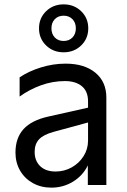

<svg xmlns="http://www.w3.org/2000/svg" viewBox="-20 -849 581 881"><path d="M51 -149Q51 -216 88 -256.5Q125 -297 201 -314L384 -355V-384Q384 -430 355.5 -453.5Q327 -477 278 -477Q222 -477 169 -458Q116 -439 70 -406V-494Q111 -522 167.5 -539.5Q224 -557 281 -557Q367 -557 417.5 -515.5Q468 -474 468 -401V0H383V-90Q360 -43 315 -15.5Q270 12 216 12Q168 12 130.5 -9Q93 -30 72 -66.5Q51 -103 51 -149ZM235 -62Q275 -62 309 -81Q343 -100 363.5 -132.5Q384 -165 384 -204V-287L226 -244Q179 -231 159 -209.5Q139 -188 139 -152Q139 -111 164.5 -86.5Q190 -62 235 -62ZM159 -719Q159 -766 191.5 -797.5Q224 -829 272 -829Q320 -829 352.5 -797.5Q385 -766 385 -719Q385 -672 352.5 -640.5Q320 -609 272 -609Q224 -609 191.5 -640.5Q159 -672 159 -719ZM272 -661Q297 -661 312.5 -677Q328 -693 328 -719Q328 -745 312.5 -761Q297 -777 272 -777Q247 -777 231.5 -761Q216 -745 216 -719Q216 -693 231.5 -677Q247 -661 272 -661Z"/></svg>

Font: Application
Style: Regular
Weight: 400
Designer: Wei Huang
Foundry: Wei Huang
Version: Version 0.012